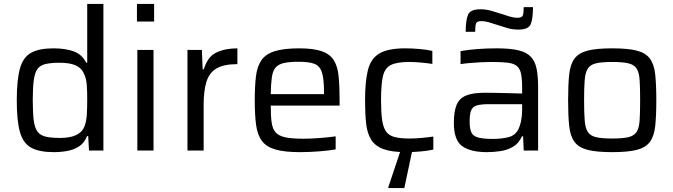

<svg xmlns="http://www.w3.org/2000/svg" viewBox="-20 -763 3411 973"><path d="M253 8Q179 8 138 -14.5Q97 -37 81 -94Q65 -151 65 -254Q65 -358 81 -415.5Q97 -473 137.5 -495.5Q178 -518 251 -518Q312 -518 354 -502.5Q396 -487 417 -445H422V-743H504V0H431L427 -73H421Q407 -38 380.5 -21Q354 -4 321 2Q288 8 253 8ZM285 -64Q385 -64 408 -122Q418 -149 420 -182.5Q422 -216 422 -261Q422 -298 420 -329Q418 -360 409 -382Q396 -416 366 -430.5Q336 -445 283 -445Q238 -445 210.5 -438.5Q183 -432 169.5 -413Q156 -394 151 -356Q146 -318 146 -255Q146 -191 151 -153Q156 -115 170 -96Q184 -77 211.5 -70.5Q239 -64 285 -64Z M674 -654V-743H761V-654ZM676 0V-510H758V0Z M930 0V-510H1003L1007 -412H1013Q1032 -476 1076.5 -497Q1121 -518 1183 -518V-438Q1114 -438 1077 -416Q1040 -394 1026 -348Q1012 -302 1012 -232V0Z M1500 8Q1423 8 1377 -5Q1331 -18 1308 -48Q1285 -78 1278 -128.5Q1271 -179 1271 -254Q1271 -325 1277 -375.5Q1283 -426 1304.5 -457.5Q1326 -489 1372 -503.5Q1418 -518 1496 -518Q1569 -518 1610.5 -503.5Q1652 -489 1671.5 -458Q1691 -427 1696 -377Q1701 -327 1701 -255V-228H1352Q1352 -176 1356.5 -143Q1361 -110 1377 -92Q1393 -74 1426.5 -67Q1460 -60 1518 -60Q1554 -60 1600 -63.5Q1646 -67 1681 -72V-6Q1649 0 1598 4Q1547 8 1500 8ZM1352 -286H1622V-296Q1622 -365 1611 -397.5Q1600 -430 1572 -440Q1544 -450 1494 -450Q1446 -450 1418 -443.5Q1390 -437 1376 -420Q1362 -403 1357.5 -370.5Q1353 -338 1352 -286Z M2037 8Q1965 8 1923 -7.5Q1881 -23 1861 -55Q1841 -87 1835.5 -136.5Q1830 -186 1830 -255Q1830 -350 1844.5 -408Q1859 -466 1902.5 -492Q1946 -518 2034 -518Q2069 -518 2107.5 -514.5Q2146 -511 2171 -505V-439Q2147 -443 2114 -446Q2081 -449 2054 -449Q1991 -449 1960.5 -433.5Q1930 -418 1920.5 -376.5Q1911 -335 1911 -255Q1911 -194 1916.5 -155.5Q1922 -117 1936.5 -96.5Q1951 -76 1980 -68.5Q2009 -61 2056 -61Q2084 -61 2116.5 -64Q2149 -67 2176 -71V-5Q2151 1 2112 4.5Q2073 8 2037 8ZM1948 190V185L2016 -18H2072V-13L2029 190Z M2448 8Q2364 8 2322 -22.5Q2280 -53 2280 -140Q2280 -197 2293.5 -230.5Q2307 -264 2341 -278.5Q2375 -293 2436 -293Q2450 -293 2483 -292.5Q2516 -292 2555 -291Q2594 -290 2626 -289V-321Q2626 -366 2620 -391.5Q2614 -417 2598 -429.5Q2582 -442 2551 -445.5Q2520 -449 2470 -449Q2447 -449 2417 -447.5Q2387 -446 2359 -443.5Q2331 -441 2314 -438V-504Q2394 -518 2498 -518Q2566 -518 2607.5 -508Q2649 -498 2670.5 -475Q2692 -452 2699.5 -414Q2707 -376 2707 -321V0H2634L2631 -72H2625Q2609 -36 2579.5 -19Q2550 -2 2515 3Q2480 8 2448 8ZM2478 -59Q2521 -59 2555.5 -67.5Q2590 -76 2606 -106Q2626 -146 2626 -209V-235H2456Q2417 -235 2396 -228.5Q2375 -222 2367.5 -203.5Q2360 -185 2360 -147Q2360 -110 2369 -91.5Q2378 -73 2403.5 -66Q2429 -59 2478 -59ZM2340 -602Q2340 -661 2352 -688.5Q2364 -716 2414 -716Q2442 -716 2469 -708.5Q2496 -701 2523 -692Q2544 -685 2563.5 -679Q2583 -673 2603 -673Q2625 -673 2629.5 -685Q2634 -697 2634 -727H2681Q2681 -668 2669.5 -640.5Q2658 -613 2608 -613Q2578 -613 2552 -620.5Q2526 -628 2499 -637Q2478 -644 2458 -650Q2438 -656 2419 -656Q2397 -656 2392.5 -644Q2388 -632 2388 -602Z M3082 8Q3003 8 2958 -3.5Q2913 -15 2891.5 -44Q2870 -73 2864.5 -124.5Q2859 -176 2859 -255Q2859 -334 2864.5 -385.5Q2870 -437 2891.5 -466Q2913 -495 2958 -506.5Q3003 -518 3082 -518Q3162 -518 3207 -506.5Q3252 -495 3273.5 -466Q3295 -437 3300.5 -385.5Q3306 -334 3306 -255Q3306 -176 3300.5 -124.5Q3295 -73 3273.5 -44Q3252 -15 3207 -3.5Q3162 8 3082 8ZM3082 -61Q3136 -61 3165 -68Q3194 -75 3206.5 -95Q3219 -115 3221.5 -153.5Q3224 -192 3224 -255Q3224 -318 3221.5 -356.5Q3219 -395 3206.5 -415Q3194 -435 3165 -442Q3136 -449 3082 -449Q3029 -449 3000 -442Q2971 -435 2958.5 -415Q2946 -395 2943 -356.5Q2940 -318 2940 -255Q2940 -192 2943 -153.5Q2946 -115 2958.5 -95Q2971 -75 3000 -68Q3029 -61 3082 -61Z"/></svg>

Font: Saira
Style: Regular
Weight: 400
Designer: Hector Gatti with collaboration of the Omnibus-Type team
Foundry: Omnibus-Type
Version: Version 1.100; ttfautohint (v1.8.3)